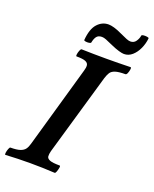

<svg xmlns="http://www.w3.org/2000/svg" viewBox="-168 -939 824 1030"><g transform="rotate(20 244.5 -424.0)"><path d="M-8 4Q-12 4 -10.5 -7.5Q-9 -19 -4.5 -30.5Q0 -42 4 -42Q40 -42 59 -48.5Q78 -55 87 -67.5Q96 -80 101 -99L234 -565Q240 -584 238.5 -597Q237 -610 222 -616.5Q207 -623 170 -623Q166 -623 167.5 -634Q169 -645 173.5 -656.5Q178 -668 183 -668Q218 -667 253 -666.5Q288 -666 323 -666Q358 -666 393 -666.5Q428 -667 462 -668Q467 -668 465.5 -656.5Q464 -645 459.5 -634Q455 -623 449 -623Q411 -623 391.5 -616.5Q372 -610 364 -597Q356 -584 350 -565L215 -99Q210 -80 211 -67.5Q212 -55 228.5 -48.5Q245 -42 285 -42Q290 -42 288 -30.5Q286 -19 282 -7.5Q278 4 273 4Q238 2 203 1Q168 0 133 0Q98 0 62.5 1Q27 2 -8 4ZM219 -720Q218 -716 208 -714.5Q198 -713 188.5 -714.5Q179 -716 179 -720Q184 -784 210.5 -813.5Q237 -843 274 -843Q287 -843 306.5 -837.5Q326 -832 351 -820Q377 -808 390.5 -802.5Q404 -797 414 -797Q434 -797 445 -813.5Q456 -830 458 -846Q459 -851 469 -852Q479 -853 489.5 -851.5Q500 -850 500 -846Q497 -815 484 -786.5Q471 -758 450.5 -740Q430 -722 404 -722Q394 -722 374.5 -727.5Q355 -733 328 -745Q301 -757 287.5 -762.5Q274 -768 263 -768Q242 -768 232.5 -755Q223 -742 219 -720Z"/></g></svg>

Font: Junicode VF
Style: Italic
Weight: 400
Italic angle: -11°
Designer: Peter S. Baker
Version: Version 2.209